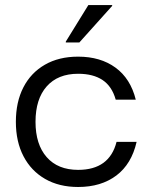

<svg xmlns="http://www.w3.org/2000/svg" viewBox="-20 -736 582 766"><path d="M291.7 10Q215.8 10 160 -22.1Q104.2 -54.2 73.8 -112.5Q43.3 -170.8 43.3 -250Q43.3 -329.2 73.3 -387.5Q103.3 -445.8 159.2 -477.9Q215 -510 291.7 -510Q380.8 -510 440.8 -466.2Q500.8 -422.5 521.7 -338.3H441.7Q426.7 -391.7 389.2 -416.7Q351.7 -441.7 291.7 -441.7Q210.8 -441.7 166.2 -391.2Q121.7 -340.8 121.7 -250Q121.7 -160 166.2 -109.2Q210.8 -58.3 291.7 -58.3Q416.7 -58.3 445 -170H525Q505 -81.7 444.2 -35.8Q383.3 10 291.7 10ZM242.5 -566.7V-570L332.5 -715.8H427.5V-712.5L296.7 -566.7Z"/></svg>

Font: Funnel Display Light
Style: Regular
Weight: 300
Designer: NORD ID, Kristian Moeller
Foundry: Dicotype
Version: Version 1.000